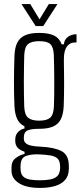

<svg xmlns="http://www.w3.org/2000/svg" viewBox="-20 -768 398 942"><path d="M176 154Q110 154 73.8 131.2Q37.5 108.5 36.5 71.5Q36.5 66.5 36.5 61.8Q36.5 57 36.5 52Q36.5 22.5 58 6.8Q79.5 -9 100.5 -12.5V-23.5Q76 -32 65.8 -44.2Q55.5 -56.5 55 -73.5Q55 -75.5 54.8 -79.5Q54.5 -83.5 55 -87Q55.5 -106.5 69 -120.5Q82.5 -134.5 100 -137.5V-148.5Q75.5 -160.5 64.2 -184.5Q53 -208.5 51 -246.5Q49.5 -278 49 -307.8Q48.5 -337.5 48.5 -367.2Q48.5 -397 49.2 -428.5Q50 -460 51 -495Q52.5 -535 65.2 -559.5Q78 -584 104 -595.2Q130 -606.5 172 -606.5Q219 -606.5 245.5 -593.5Q272 -580.5 282.5 -550.5H293.5Q295 -573 312.5 -586.5Q330 -600 355.5 -600V-559.5H346.5Q322.5 -559.5 308 -539.2Q293.5 -519 293.5 -479.5V-455.5Q294 -432.5 294.2 -406.8Q294.5 -381 294.5 -354Q294.5 -327 294 -299.5Q293.5 -272 292.5 -246Q290.5 -206.5 278 -182.2Q265.5 -158 240 -147Q214.5 -136 172 -136Q138 -136.5 117.5 -129Q97 -121.5 97 -94V-87.5Q97 -74 106 -65.8Q115 -57.5 132.8 -53.5Q150.5 -49.5 177 -48.5Q245 -45.5 280.8 -27.2Q316.5 -9 317.5 41.5Q318 47 318 52.5Q318 58 317.5 63Q317 94.5 299.5 114.8Q282 135 250.5 144.5Q219 154 176 154ZM175.5 116.5Q205.5 116.5 227 112.2Q248.5 108 260.8 96.2Q273 84.5 274.5 61.5Q275 56.5 275 51.8Q275 47 274.5 42Q273 19 260.8 8.5Q248.5 -2 226.5 -5.5Q204.5 -9 175 -10.5Q134.5 -12.5 108 -3Q81.5 6.5 81 43.5Q80.5 49.5 80.5 53.5Q80.5 57.5 81 62.5Q81.5 85.5 93.2 97.2Q105 109 126.2 112.8Q147.5 116.5 175.5 116.5ZM172 -176Q209 -176 225.8 -190.2Q242.5 -204.5 244.5 -245Q245.5 -269.5 246 -302.8Q246.5 -336 246.2 -372.2Q246 -408.5 245.5 -442Q245 -475.5 244 -500Q242 -537 227 -551.5Q212 -566 172.5 -566Q133.5 -566 117 -551Q100.5 -536 99 -497Q98.5 -476 97.8 -442.8Q97 -409.5 97 -372Q97 -334.5 97.5 -300.2Q98 -266 99 -244Q100.5 -205 117.8 -190.5Q135 -176 172 -176ZM155 -640 85.5 -748H128.5L174 -673L219.5 -748H262L192 -640Z"/></svg>

Font: Big Shoulders Text ExtraLight
Style: Regular
Weight: 250
Version: Version 2.002